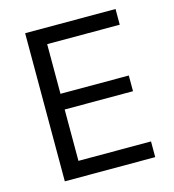

<svg xmlns="http://www.w3.org/2000/svg" viewBox="-105 -786 793 874"><g transform="rotate(-15 291.5 -349.0)"><path d="M93 0V-698H519V-624H177V-390H499V-316H177V-74H519V0Z"/></g></svg>

Font: Anuphan
Style: Regular
Weight: 400
Designer: Mike Abbink, Paul van der Laan, Pieter van Rosmalen, Mint Tantisuwanna
Foundry: Bold Monday; Cadson Demak
Version: Version 3.002;hotconv 1.0.109;makeotfexe 2.5.65596